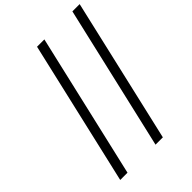

<svg xmlns="http://www.w3.org/2000/svg" viewBox="-293 -930 1322 1322"><g transform="rotate(-45 368.0 -269.0)"><path d="M492.2 257.8H420.9L665 -795.9H735.8ZM147.9 257.8H77.1L320.8 -795.9H392.1Z"/></g></svg>

Font: Perun
Style: Bold Italic
Weight: 700
Italic angle: -12°
Foundry: Copyright (c) Stefan Peev, Context Ltd, 2016
Version: Version 001.000